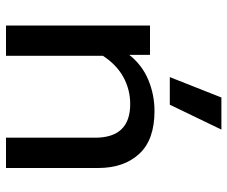

<svg xmlns="http://www.w3.org/2000/svg" viewBox="-79 -679 758 640"><g transform="rotate(90 300.0 -359.0)"><path d="M305 -718H412L329 -546H237ZM65 -480H163V-411Q197 -454 246.5 -474.5Q296 -495 350 -495Q446 -495 493 -444Q540 -393 540 -307V0H439V-297Q439 -414 327 -414Q279 -414 237.5 -391.5Q196 -369 166 -323V0H65Z"/></g></svg>

Font: Prompt
Style: Regular
Weight: 400
Designer: Katatrad Team
Foundry: CadsonDemak
Version: Version 1.001